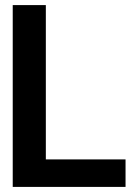

<svg xmlns="http://www.w3.org/2000/svg" viewBox="-20 -734 533 754"><path d="M473 0H30V-714H160V-108H473Z"/></svg>

Font: Non Bureau Medium
Style: Regular
Weight: 500
Designer: Jona Saucedo
Foundry: Non Foundry
Version: Version 1.000; ttfautohint (v1.8.4)